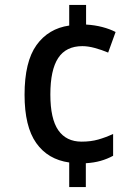

<svg xmlns="http://www.w3.org/2000/svg" viewBox="-20 -744 563 774"><path d="M327 -645Q362 -643 392.5 -635Q423 -627 446 -615L416 -532Q390 -543 362.5 -550.5Q335 -558 312 -558Q246 -558 214.5 -510Q183 -462 183 -363Q183 -265 215 -219Q247 -173 309 -173Q346 -173 376 -181.5Q406 -190 436 -204V-116Q412 -103 385.5 -95.5Q359 -88 326 -86V10H259V-89Q173 -101 126 -167.5Q79 -234 79 -362Q79 -495 127 -562Q175 -629 259 -641V-724H327Z"/></svg>

Font: Noto Sans Tamil SemiCondensed Medium
Style: Regular
Weight: 500
Width: 4
Designer: Jelle Bosma - Monotype Design Team
Foundry: Monotype Imaging Inc.
Version: Version 2.004; ttfautohint (v1.8.4.7-5d5b)